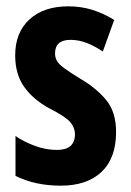

<svg xmlns="http://www.w3.org/2000/svg" viewBox="-20 -577 414 607"><path d="M172 10Q91 10 29 -21V-147Q55 -129 90 -116Q125 -103 160 -103Q217 -103 217 -153Q217 -173 202.5 -190.5Q188 -208 135 -235Q84 -263 56 -303Q28 -343 28 -402Q28 -474 73 -515.5Q118 -557 196 -557Q236 -557 271.5 -546Q307 -535 341 -514L305 -414Q282 -430 256 -440.5Q230 -451 203 -451Q154 -451 154 -408Q154 -395 160 -384.5Q166 -374 183 -361.5Q200 -349 234 -328Q284 -299 315.5 -261Q347 -223 347 -160Q347 -77 301 -33.5Q255 10 172 10Z"/></svg>

Font: Noto Sans ExtraCondensed
Style: Bold
Weight: 700
Width: 2
Designer: Monotype Design Team
Foundry: Monotype Imaging Inc.
Version: Version 2.013; ttfautohint (v1.8.4.7-5d5b)